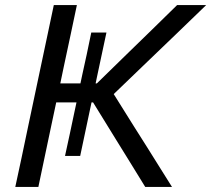

<svg xmlns="http://www.w3.org/2000/svg" viewBox="-20 -733 828 753"><path d="M40 0Q52.5 -59 64.5 -114Q76 -169 90 -235.5L140 -472Q154.5 -540.5 166.5 -597Q178.5 -653 191 -713H281.5Q269 -653 257 -597Q245 -541 230.5 -473L216.5 -406H295.5L303 -441.5Q311 -477.5 320 -519Q328.5 -560.5 338 -605.5H397.5Q388 -560.5 379 -519Q370 -477.5 362.5 -441.5L355 -406H360L486 -529Q529.5 -571 573.2 -613.8Q617 -656.5 674.5 -713H788.5Q728.5 -655 671.5 -600Q614 -545 558 -491L426 -364L508 -233Q531.5 -196 558 -154Q584.5 -111.5 609.8 -71.2Q635 -31 654.5 0H549.5Q517.5 -52 489.8 -97Q462 -142 435 -185.5L345 -331.5H339L329.5 -287Q322 -251.5 313 -209Q304 -166.5 294.5 -121.5H235Q245 -166.5 254 -209Q263 -251.5 270.5 -287L280 -331.5H200.5L180 -235Q166 -169 154.5 -114Q143 -59 130.5 0Z"/></svg>

Font: Heraclito
Style: Italic
Weight: 400
Italic angle: -12°
Designer: Kostas Bartsokas (font) & Cristiano Sobral (main changes)
Foundry: Kostas Bartsokas (font) & Cristiano Sobral (main changes)
Version: Version 1.00;July 8, 2020;FontCreator 13.0.0.2655 64-bit